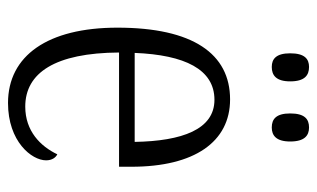

<svg xmlns="http://www.w3.org/2000/svg" viewBox="-176 -605 791 479"><g transform="rotate(90 219.5 -365.5)"><path d="M298 -648C318 -648 333 -659 333 -694C333 -730 318 -741 298 -741C277 -741 263 -730 263 -694C263 -659 277 -648 298 -648ZM147 -648C168 -648 183 -659 183 -694C183 -730 168 -741 147 -741C127 -741 113 -730 113 -694C113 -659 127 -648 147 -648ZM237 10C333 10 380 -49 380 -85C380 -100 373 -109 365 -113C345 -71 307 -33 246 -33C162 -33 112 -107 111 -267H396V-298C396 -455 334 -544 228 -544C114 -544 49 -451 49 -263C49 -89 119 10 237 10ZM334 -306H112C117 -431 153 -505 229 -505C303 -505 332 -424 334 -306Z"/></g></svg>

Font: Noto Serif Myanmar Condensed Light
Style: Regular
Weight: 300
Width: 3
Designer: Ben Mitchell and the Monotype Design Team
Foundry: Monotype Imaging Inc.
Version: Version 2.106